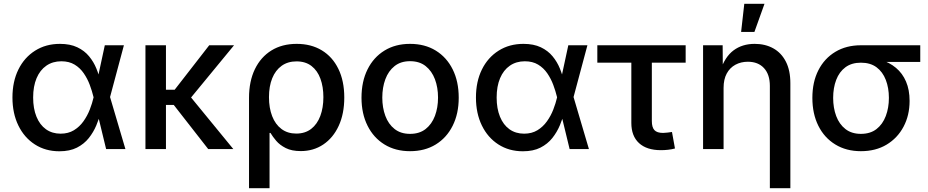

<svg xmlns="http://www.w3.org/2000/svg" viewBox="-20 -777 4838 1001"><path d="M289.6 11.7Q217.3 11.7 161.9 -23.9Q106.4 -59.6 75.7 -122.8Q44.9 -186 44.9 -268.6Q44.9 -351.6 75.9 -414.6Q106.9 -477.5 163.1 -512.9Q219.2 -548.3 292.5 -548.3Q345.7 -548.3 383.1 -530.5Q420.4 -512.7 444.3 -483.6Q468.3 -454.6 482.4 -419.9Q496.6 -385.3 503.4 -351.6H539.1L553.2 -272.9L633.8 0H533.2L467.3 -272Q460 -302.2 448 -334.5Q436 -366.7 416.7 -394.8Q397.5 -422.9 368.9 -440.2Q340.3 -457.5 299.8 -457.5Q254.9 -457.5 221.7 -434.6Q188.5 -411.6 170.7 -369.4Q152.8 -327.1 152.8 -268.6Q152.8 -210.9 170.2 -168.5Q187.5 -126 219.7 -103Q252 -80.1 295.9 -80.1Q335.9 -80.1 365.2 -97.9Q394.5 -115.7 415 -144.5Q435.5 -173.3 448.2 -206.1Q460.9 -238.8 467.8 -269L526.4 -541H626L553.2 -269L539.1 -192.4H505.9Q497.1 -159.2 482.2 -123.5Q467.3 -87.9 442.9 -57.1Q418.5 -26.4 381.1 -7.3Q343.8 11.7 289.6 11.7Z M845.2 -541V0H738.3V-541ZM1200.2 -541 944.3 -230H811L810.5 -309.1H890.6L1070.8 -541ZM1065.4 0 882.8 -233.9 950.7 -299.8 1196.3 0Z M1278.3 204.1V-267.1Q1278.3 -353 1308.8 -416.3Q1339.4 -479.5 1395 -513.9Q1450.7 -548.3 1526.9 -548.3Q1602.1 -548.3 1657.7 -514.6Q1713.4 -481 1744.1 -418Q1774.9 -355 1774.9 -268.6Q1774.9 -183.6 1745.8 -120.8Q1716.8 -58.1 1665.5 -23.7Q1614.3 10.7 1547.9 10.7Q1501 10.7 1469.7 -5.1Q1438.5 -21 1419.9 -43Q1401.4 -64.9 1390.1 -84H1385.3V204.1ZM1524.4 -80.6Q1570.8 -80.6 1602.3 -105Q1633.8 -129.4 1649.9 -172.4Q1666 -215.3 1666 -270.5Q1666 -324.2 1650.6 -366.5Q1635.3 -408.7 1604 -432.9Q1572.8 -457 1525.9 -457Q1480.5 -457 1448.2 -433.8Q1416 -410.6 1399.2 -368.9Q1382.3 -327.1 1382.3 -270.5Q1382.3 -214.4 1398.9 -171.4Q1415.5 -128.4 1447.5 -104.5Q1479.5 -80.6 1524.4 -80.6Z M2117.7 11.2Q2041.5 11.2 1984.6 -23.7Q1927.7 -58.6 1896.2 -121.6Q1864.7 -184.6 1864.7 -267.6Q1864.7 -352.1 1896.2 -415.3Q1927.7 -478.5 1984.6 -513.4Q2041.5 -548.3 2117.7 -548.3Q2194.8 -548.3 2251.7 -513.4Q2308.6 -478.5 2340.1 -415.3Q2371.6 -352.1 2371.6 -267.6Q2371.6 -184.6 2340.1 -121.6Q2308.6 -58.6 2251.7 -23.7Q2194.8 11.2 2117.7 11.2ZM2117.7 -79.1Q2167 -79.1 2199.2 -104.5Q2231.4 -129.9 2247.6 -172.9Q2263.7 -215.8 2263.7 -268.1Q2263.7 -320.8 2247.6 -363.8Q2231.4 -406.7 2199.2 -432.4Q2167 -458 2117.7 -458Q2069.3 -458 2037.1 -432.4Q2004.9 -406.7 1989 -363.8Q1973.1 -320.8 1973.1 -268.1Q1973.1 -215.8 1989 -172.9Q2004.9 -129.9 2037.1 -104.5Q2069.3 -79.1 2117.7 -79.1Z M2706.1 11.7Q2633.8 11.7 2578.4 -23.9Q2522.9 -59.6 2492.2 -122.8Q2461.4 -186 2461.4 -268.6Q2461.4 -351.6 2492.4 -414.6Q2523.4 -477.5 2579.6 -512.9Q2635.7 -548.3 2709 -548.3Q2762.2 -548.3 2799.6 -530.5Q2836.9 -512.7 2860.8 -483.6Q2884.8 -454.6 2898.9 -419.9Q2913.1 -385.3 2919.9 -351.6H2955.6L2969.7 -272.9L3050.3 0H2949.7L2883.8 -272Q2876.5 -302.2 2864.5 -334.5Q2852.5 -366.7 2833.3 -394.8Q2814 -422.9 2785.4 -440.2Q2756.8 -457.5 2716.3 -457.5Q2671.4 -457.5 2638.2 -434.6Q2605 -411.6 2587.2 -369.4Q2569.3 -327.1 2569.3 -268.6Q2569.3 -210.9 2586.7 -168.5Q2604 -126 2636.2 -103Q2668.5 -80.1 2712.4 -80.1Q2752.4 -80.1 2781.7 -97.9Q2811 -115.7 2831.5 -144.5Q2852.1 -173.3 2864.7 -206.1Q2877.4 -238.8 2884.3 -269L2942.9 -541H3042.5L2969.7 -269L2955.6 -192.4H2922.4Q2913.6 -159.2 2898.7 -123.5Q2883.8 -87.9 2859.4 -57.1Q2835 -26.4 2797.6 -7.3Q2760.3 11.7 2706.1 11.7Z M3425.8 5.9Q3351.6 5.9 3311.5 -31Q3271.5 -67.9 3271.5 -136.2V-450.2H3094.2V-541H3554.7V-450.2H3378.4V-146Q3378.4 -113.3 3391.8 -98.6Q3405.3 -84 3437 -84Q3446.3 -84 3459.7 -85.7Q3473.1 -87.4 3483.4 -88.9L3499 -2.9Q3482.9 1.5 3463.9 3.7Q3444.8 5.9 3425.8 5.9Z M3752.4 -318.8V0H3645.5V-541H3747.6L3748.5 -408.2H3735.4Q3759.3 -481 3804.7 -514.6Q3850.1 -548.3 3914.6 -548.3Q3969.7 -548.3 4011.7 -524.9Q4053.7 -501.5 4077.1 -455.8Q4100.6 -410.2 4100.6 -342.8V204.1H3993.7V-329.1Q3993.7 -388.7 3963.1 -421.9Q3932.6 -455.1 3878.9 -455.1Q3842.8 -455.1 3814 -439.5Q3785.2 -423.8 3768.8 -393.6Q3752.4 -363.3 3752.4 -318.8ZM3843.8 -610.4 3860.4 -757.3H3965.8L3913.1 -610.4Z M4468.3 11.2Q4392.1 11.2 4335 -23.7Q4277.8 -58.6 4246.6 -121.1Q4215.3 -183.6 4215.3 -266.6Q4215.3 -349.6 4246.8 -411.1Q4278.3 -472.7 4335.2 -506.8Q4392.1 -541 4468.3 -541H4777.8V-454.1H4546.4L4468.3 -450.2Q4419.9 -450.2 4387.7 -426.3Q4355.5 -402.3 4339.6 -360.6Q4323.7 -318.8 4323.7 -266.6Q4323.7 -214.4 4339.6 -171.9Q4355.5 -129.4 4387.7 -104.2Q4419.9 -79.1 4468.3 -79.1Q4517.6 -79.1 4549.8 -104.2Q4582 -129.4 4598.1 -172.1Q4614.3 -214.8 4614.3 -266.6Q4614.3 -318.8 4598.1 -360.6Q4582 -402.3 4549.8 -426.3Q4517.6 -450.2 4468.3 -450.2V-480Q4524.4 -480 4570.8 -465.8Q4617.2 -451.7 4651.1 -423.3Q4685.1 -395 4703.6 -351.8Q4722.2 -308.6 4722.2 -251Q4722.2 -175.8 4690.7 -116.5Q4659.2 -57.1 4602.3 -22.9Q4545.4 11.2 4468.3 11.2Z"/></svg>

Font: Inter 17pt Medium
Style: Regular
Weight: 500
Version: Version 4.001;git-66647c0bb